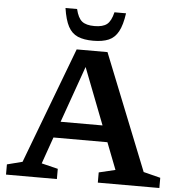

<svg xmlns="http://www.w3.org/2000/svg" viewBox="-61 -992 978 1049"><g transform="rotate(5 428.0 -467.5)"><path d="M759 -79.5 852 -56V0H514.5V-56L604.5 -77.5L547.5 -224.5H251.5L200 -78L290 -56V0H11V-56L95 -77.5L336 -715H505ZM283 -313.5H513L393 -623.5ZM421.5 -850.5Q467.5 -850.5 490 -868.5Q512.5 -886.5 524 -935H587.5Q578.5 -870.5 559 -834.5Q539.5 -798.5 506 -784.2Q472.5 -770 421.5 -770Q370.5 -770 337 -784.2Q303.5 -798.5 284.2 -834.5Q265 -870.5 255.5 -935H319Q330.5 -886.5 353 -868.5Q375.5 -850.5 421.5 -850.5Z"/></g></svg>

Font: Newsreader 6pt Medium
Style: Regular
Weight: 500
Designer: Hugues Gentile
Foundry: Production Type
Version: Version 1.003; ttfautohint (v1.8.3)